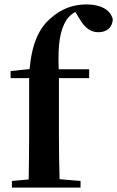

<svg xmlns="http://www.w3.org/2000/svg" viewBox="-20 -850 531 870"><path d="M109 0H345V-30L250 -38C248 -104 247 -170 247 -235V-496H384V-536H246C242 -644 250 -711 282 -761C291 -774 305 -787 321 -796L338 -769C364 -722 392 -704 426 -704C467 -704 490 -729 491 -763C479 -811 428 -830 372 -830C314 -830 258 -812 207 -765C158 -722 125 -656 114 -537L28 -528V-496H112V-235C112 -169 111 -103 110 -37L34 -30V0Z"/></svg>

Font: GenRyuMin2 TW B
Style: Regular
Weight: 700
Version: Version 2.100;PS 2.1;hotconv 16.6.51;makeotf.lib2.5.65220 DE